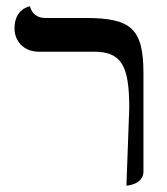

<svg xmlns="http://www.w3.org/2000/svg" viewBox="-20 -577 529 609"><path d="M381 12C381 12 435 9 435 -33V-344C435 -487 396 -520 250 -520H124C97 -520 81 -534 75 -557C75 -557 26 -550 26 -487C26 -446 56 -413 103 -413H278C366 -413 390 -368 390 -234Z"/></svg>

Font: Libertinus Math
Style: Regular
Weight: 400
Designer: Philipp H. Poll
Foundry: Khaled Hosny
Version: Version 6.2